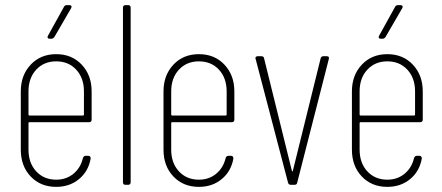

<svg xmlns="http://www.w3.org/2000/svg" viewBox="-20 -720 1721 748"><path d="M327 -244H95Q91 -244 91 -240V-137Q91 -85 121 -52.5Q151 -20 199 -20Q238 -20 266 -43Q294 -66 303 -104Q306 -113 314 -113H324Q329 -113 331.5 -109.5Q334 -106 333 -101Q324 -52 287.5 -22Q251 8 199 8Q138 8 99.5 -32.5Q61 -73 61 -137V-364Q61 -427 99.5 -468Q138 -509 199 -509Q260 -509 298.5 -468Q337 -427 337 -364V-254Q337 -244 327 -244ZM91 -364V-274Q91 -270 95 -270H303Q307 -270 307 -274V-364Q307 -416 277 -448.5Q247 -481 199 -481Q151 -481 121 -448.5Q91 -416 91 -364ZM167 -581 229 -693Q232 -700 241 -700H250Q256 -700 258 -696.5Q260 -693 257 -688L192 -576Q187 -569 180 -569H174Q168 -569 166 -572.5Q164 -576 167 -581Z M459 -10V-690Q459 -700 469 -700H479Q489 -700 489 -690V-10Q489 0 479 0H469Q459 0 459 -10Z M883 -244H651Q647 -244 647 -240V-137Q647 -85 677 -52.5Q707 -20 755 -20Q794 -20 822 -43Q850 -66 859 -104Q862 -113 870 -113H880Q885 -113 887.5 -109.5Q890 -106 889 -101Q880 -52 843.5 -22Q807 8 755 8Q694 8 655.5 -32.5Q617 -73 617 -137V-364Q617 -427 655.5 -468Q694 -509 755 -509Q816 -509 854.5 -468Q893 -427 893 -364V-254Q893 -244 883 -244ZM647 -364V-274Q647 -270 651 -270H859Q863 -270 863 -274V-364Q863 -416 833 -448.5Q803 -481 755 -481Q707 -481 677 -448.5Q647 -416 647 -364Z M1102 -9 976 -490 975 -493Q975 -501 985 -501H998Q1008 -501 1009 -492L1117 -55Q1118 -52 1119 -52Q1120 -52 1121 -55L1229 -492Q1231 -501 1240 -501H1253Q1264 -501 1261 -490L1138 -9Q1137 0 1127 0H1113Q1104 0 1102 -9Z M1617 -244H1385Q1381 -244 1381 -240V-137Q1381 -85 1411 -52.5Q1441 -20 1489 -20Q1528 -20 1556 -43Q1584 -66 1593 -104Q1596 -113 1604 -113H1614Q1619 -113 1621.5 -109.5Q1624 -106 1623 -101Q1614 -52 1577.5 -22Q1541 8 1489 8Q1428 8 1389.5 -32.5Q1351 -73 1351 -137V-364Q1351 -427 1389.5 -468Q1428 -509 1489 -509Q1550 -509 1588.5 -468Q1627 -427 1627 -364V-254Q1627 -244 1617 -244ZM1381 -364V-274Q1381 -270 1385 -270H1593Q1597 -270 1597 -274V-364Q1597 -416 1567 -448.5Q1537 -481 1489 -481Q1441 -481 1411 -448.5Q1381 -416 1381 -364ZM1457 -581 1519 -693Q1522 -700 1531 -700H1540Q1546 -700 1548 -696.5Q1550 -693 1547 -688L1482 -576Q1477 -569 1470 -569H1464Q1458 -569 1456 -572.5Q1454 -576 1457 -581Z"/></svg>

Font: Barlow Condensed Thin
Style: Regular
Weight: 250
Width: 3
Designer: Jeremy Tribby
Foundry: Tribby Type
Version: Version 1.408